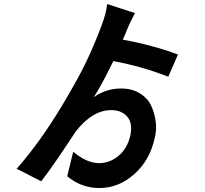

<svg xmlns="http://www.w3.org/2000/svg" viewBox="-20 -865 1040 972"><path d="M880.9 -588.9 832 -476.6Q697.3 -529.3 553.7 -555.7Q496.1 -437.5 455.1 -373Q516.6 -417 592.8 -417Q647.5 -417 687 -393.1Q726.6 -369.1 744.1 -332.5Q761.7 -295.9 768.1 -251Q774.4 -206.1 762.7 -164.1Q738.3 -53.7 659.7 16.6Q581.1 86.9 483.4 86.9Q391.6 86.9 320.3 27.3L350.6 -96.7Q419.9 -39.1 481.4 -39.1Q535.2 -39.1 579.6 -75.7Q624 -112.3 639.6 -177.7Q653.3 -240.2 624.5 -273.9Q595.7 -307.6 543 -307.6Q448.2 -307.6 363.3 -199.2Q355.5 -187.5 326.7 -144Q297.9 -100.6 279.3 -73.2Q260.7 -45.9 234.4 -8.8Q208 28.3 188.5 52.7L64.5 -10.7Q184.6 -147.5 293.9 -330.1Q366.2 -450.2 409.2 -537.1Q452.1 -624 494.1 -735.4Q517.6 -796.9 522.5 -844.7L663.1 -798.8Q631.8 -739.3 618.2 -702.1L601.6 -664.1Q750 -637.7 880.9 -588.9Z"/></svg>

Font: GenEi Gothic M Regular
Style: Bold
Weight: 700
Designer: o_tamon (Modified); [Source Han Sans]
Ryoko NISHIZUKA  (kana & ideographs); Paul D. Hunt (Latin, Greek & Cyrillic); Wenl
Version: Version 1.1a;Original Version 1.004